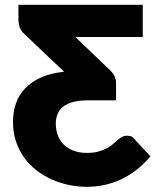

<svg xmlns="http://www.w3.org/2000/svg" viewBox="-20 -748 636 776"><path d="M32.5 -255.5Q32.5 -295 44.2 -329.5Q56 -364 81.2 -390.5Q106.5 -417 145.5 -434.8Q184.5 -452.5 239 -458L79 -610Q63 -625 58.8 -639.8Q54.5 -654.5 54.5 -667.5V-728.5H557V-598.5H284.5L425.5 -463.5Q438.5 -451 443.8 -438Q449 -425 449 -413.5V-342.5H336.5Q300.5 -342.5 275.5 -335.8Q250.5 -329 235 -316.8Q219.5 -304.5 212.5 -287Q205.5 -269.5 205.5 -248.5Q205.5 -225 212.8 -203.8Q220 -182.5 235.5 -166Q251 -149.5 275 -139.8Q299 -130 332.5 -130Q358.5 -130 377.8 -135.5Q397 -141 411.5 -148.8Q426 -156.5 436.5 -165.5Q447 -174.5 454.5 -181.5Q462 -187.5 467.5 -191.2Q473 -195 477.5 -196.8Q482 -198.5 485.8 -199Q489.5 -199.5 494 -199.5Q499 -199.5 506.2 -198.2Q513.5 -197 522 -187.5L588 -116Q560.5 -83.5 530 -60.2Q499.5 -37 466.8 -22Q434 -7 400 0Q366 7 331.5 7Q295 7 258.5 -0.5Q222 -8 188.8 -23Q155.5 -38 127 -60Q98.5 -82 77.5 -111.2Q56.5 -140.5 44.5 -176.5Q32.5 -212.5 32.5 -255.5Z"/></svg>

Font: Lato Black
Style: Regular
Weight: 900
Designer: Lukasz Dziedzic
Foundry: tyPoland Lukasz Dziedzic
Version: Version 2.007; 2014-02-27